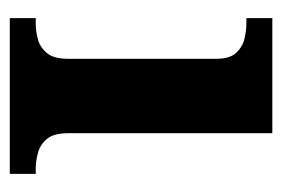

<svg xmlns="http://www.w3.org/2000/svg" viewBox="-112 -464 576 392"><g transform="rotate(90 176.0 -268.0)"><path d="M17 0V-53H29Q44 -53 60.5 -57.5Q77 -62 88.5 -76Q100 -90 100 -118V-422Q100 -449 88 -462Q76 -475 59.5 -479Q43 -483 29 -483H17V-536H252V-118Q252 -90 263.5 -76Q275 -62 292 -57.5Q309 -53 323 -53H335V0Z"/></g></svg>

Font: Noto Serif Kannada
Style: Bold
Weight: 700
Version: Version 2.003